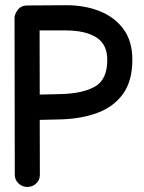

<svg xmlns="http://www.w3.org/2000/svg" viewBox="-20 -721 562 748"><path d="M86.4 7.3Q66.4 7.3 52 -6.6Q37.6 -20.5 37.6 -40V-40.5L36.6 -652.3Q36.6 -665.5 49.1 -682.4Q61.5 -699.2 85 -699.7L238.8 -700.7Q310.1 -700.7 368.4 -677.5Q426.8 -654.3 461.2 -607.4Q495.6 -560.5 495.6 -488.3Q495.6 -405.8 459.5 -355.5Q423.3 -305.2 360.6 -281.7Q297.9 -258.3 217.8 -255.9L134.8 -253.9L135.3 -39.6V-39.1Q135.3 -19.5 120.8 -6.1Q106.4 7.3 86.4 7.3ZM397.9 -487.8Q397.9 -548.8 354.7 -575.7Q311.5 -602.5 235.4 -602.5H134.3L134.8 -352.5L216.3 -354.5Q302.2 -356.4 350.1 -383.8Q397.9 -411.1 397.9 -487.8Z"/></svg>

Font: Manjari
Style: Bold
Weight: 700
Designer: Santhosh Thottingal <santhosh.thottingal@gmail.com>
Version: Version 2.000